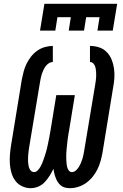

<svg xmlns="http://www.w3.org/2000/svg" viewBox="-20 -975 640 1003"><path d="M345 8Q332 8 320 5Q308 2 298.5 -5.5Q289 -13 282.5 -23Q276 -33 271.5 -44.5Q267 -56 264 -68Q261 -80 259 -93Q250 -74 239 -56.5Q228 -39 213.5 -23.5Q199 -8 179.5 0Q160 8 140 8Q116 8 94.5 -2.5Q73 -13 59.5 -31.5Q46 -50 39.5 -73Q33 -96 31.5 -120Q30 -144 32 -168.5Q34 -193 38 -217L94 -560Q98 -580 103.5 -601Q109 -622 118.5 -641.5Q128 -661 142 -679Q156 -697 174.5 -710Q193 -723 214 -729Q235 -735 256 -735V-651Q245 -651 235 -644.5Q225 -638 218.5 -629Q212 -620 207 -609.5Q202 -599 198.5 -588.5Q195 -578 193 -567.5Q191 -557 189 -546L132 -204Q131 -195 129.5 -185.5Q128 -176 127.5 -167Q127 -158 126.5 -149Q126 -140 126.5 -131Q127 -122 128.5 -113Q130 -104 133 -96Q136 -88 142.5 -82Q149 -76 158 -76Q168 -76 176 -84Q184 -92 189.5 -101Q195 -110 199 -119.5Q203 -129 206.5 -138.5Q210 -148 213 -157.5Q216 -167 219 -176.5Q222 -186 224.5 -196Q227 -206 229 -216Q231 -226 233 -235.5Q235 -245 237 -255Q239 -265 240.5 -274.5Q242 -284 244 -294L274 -478H371L341 -294Q339 -284 337.5 -274.5Q336 -265 334.5 -255Q333 -245 332 -235Q331 -225 330 -215.5Q329 -206 328 -196Q327 -186 326.5 -176.5Q326 -167 326 -157Q326 -147 326.5 -137.5Q327 -128 328 -118.5Q329 -109 331.5 -100Q334 -91 340 -83.5Q346 -76 355 -76Q367 -76 376.5 -84.5Q386 -93 392 -103Q398 -113 402.5 -123.5Q407 -134 410.5 -145Q414 -156 416 -167Q418 -178 420 -189L477 -531Q479 -543 480.5 -554.5Q482 -566 482.5 -577.5Q483 -589 482 -600.5Q481 -612 478.5 -623Q476 -634 468.5 -642.5Q461 -651 450 -651V-735Q475 -735 498 -727.5Q521 -720 537.5 -703Q554 -686 563 -664Q572 -642 575.5 -617.5Q579 -593 577.5 -568Q576 -543 571 -518L515 -175Q511 -154 505 -132.5Q499 -111 489 -90.5Q479 -70 464 -51.5Q449 -33 430 -19.5Q411 -6 389 1Q367 8 345 8ZM189 -815 212 -955H592L569 -815H489L500 -885H430L419 -815H339L350 -885H280L269 -815Z"/></svg>

Font: Iosevka Curly MdExObl
Style: Regular
Weight: 500
Width: 7
Italic angle: -9°
Monospace: yes
Designer: Belleve Invis
Foundry: Belleve Invis
Version: Version 11.1.0; ttfautohint (v1.8.3)